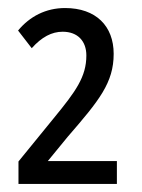

<svg xmlns="http://www.w3.org/2000/svg" viewBox="-20 -873 354 478"><path d="M271 -415V-472H99L149 -533C227 -623 263 -667 263 -739C263 -808 219 -853 142 -853C94 -853 54 -832 25 -797L59 -753C84 -781 109 -794 136 -794C174 -794 195 -770 195 -735C195 -682 169 -646 114 -579L26 -471V-415Z"/></svg>

Font: Noto Sans UI Condensed
Style: Regular
Weight: 400
Width: 3
Designer: Monotype Design Team
Foundry: Monotype Imaging Inc.
Version: Version 1.901